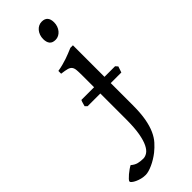

<svg xmlns="http://www.w3.org/2000/svg" viewBox="-402 -687 956 956"><g transform="rotate(-45 76.0 -209.0)"><path d="M188 -615.7Q188 -602.1 183.6 -589.8Q179.2 -577.6 171.6 -568.6Q164.1 -559.6 153.8 -554.2Q143.6 -548.8 131.8 -548.8Q109.9 -548.8 100.1 -561Q90.3 -573.2 90.3 -595.7Q90.3 -609.4 94.7 -621.6Q99.1 -633.8 106.7 -642.8Q114.3 -651.9 124.5 -657Q134.8 -662.1 146.5 -662.1Q188 -662.1 188 -615.7ZM248 -202.6H173.3V-48.3Q173.3 7.8 166.3 47.1Q159.2 86.4 146.7 114Q134.3 141.6 117.2 160.6Q100.1 179.7 80.6 195.3Q67.4 205.6 52.7 214.6Q38.1 223.6 23.4 230.2Q8.8 236.8 -4.2 240.5Q-17.1 244.1 -26.4 244.1Q-41.5 244.1 -55.9 240.5Q-70.3 236.8 -81.8 231.4Q-93.3 226.1 -100.3 220.2Q-107.4 214.4 -107.4 210.4Q-107.4 206.1 -100.3 198.5Q-93.3 190.9 -83.5 182.6Q-73.7 174.3 -63.2 167Q-52.7 159.7 -45.4 156.2Q-29.8 169.9 -13.2 174.1Q3.4 178.2 22 178.2Q36.1 178.2 50 169.2Q64 160.2 75.2 137.7Q86.4 115.2 93.3 76.7Q100.1 38.1 100.1 -21V-202.6H10.7L0 -213.4Q2.4 -221.2 4.6 -230Q6.8 -238.8 10.7 -246.6H100.1V-327.1Q100.1 -352.1 98.9 -367.2Q97.7 -382.3 91.3 -390.9Q85 -399.4 71 -403.3Q57.1 -407.2 31.7 -410.2V-429.7Q52.2 -433.1 68.1 -437.5Q84 -441.9 98.4 -446.5Q112.8 -451.2 126.2 -456.8Q139.6 -462.4 155.3 -468.8H173.3V-246.6H248L258.8 -234.4Z"/></g></svg>

Font: Noto Serif Devanagari
Style: Bold
Weight: 700
Designer: Monotype Design Team
Foundry: Monotype Imaging Inc.
Version: Version 1.01